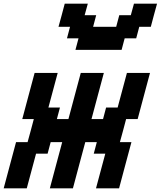

<svg xmlns="http://www.w3.org/2000/svg" viewBox="-20 -1020 871 1040"><path d="M500 0H625Q636.2 -42 658.4 -125.2Q680.7 -208.5 691.9 -250H629.4Q635.3 -270.5 646.5 -312.3Q657.7 -354 663.1 -375H725.6Q736.8 -416.5 759 -500Q781.2 -583.5 792.5 -625H667.5L617.2 -437.5H554.7L538.1 -375H475.6Q486.8 -416.5 509 -500Q531.2 -583.5 542.5 -625H417.5Q406.2 -583.5 384 -500Q361.8 -416.5 350.6 -375H288.1L304.7 -437.5H242.2L292.5 -625H167.5Q156.2 -583.5 134 -500Q111.8 -416.5 100.6 -375H163.1Q157.7 -354 146.5 -312.3Q135.3 -270.5 129.4 -250H66.9Q55.7 -208 33.4 -125Q11.2 -42 0 0H125L175.3 -187.5H237.8L254.4 -250H316.9Q305.7 -208 283.4 -125Q261.2 -42 250 0H375Q386.2 -42 408.4 -125.2Q430.7 -208.5 441.9 -250H504.4L487.8 -187.5H550.3ZM388.7 -750H638.7L655.3 -812.5H717.8L734.4 -875H796.9Q802.2 -896 813.5 -937.5Q824.7 -979 830.6 -1000H705.6L688.5 -937.5H626L609.4 -875H484.4L501 -937.5H438.5L455.6 -1000H330.6Q325.2 -979 314 -937.3Q302.7 -895.5 296.9 -875H359.4L342.8 -812.5H405.3Z"/></svg>

Font: Faithful 32x
Style: Oblique
Weight: 400
Foundry: Faithful Resource Pack
Version: Version 1.0; January 27, 2023